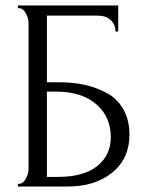

<svg xmlns="http://www.w3.org/2000/svg" viewBox="-20 -680 539 700"><path d="M45 0V-10H50Q64 -10 74 -28Q84 -46 84 -63V-598Q84 -614 74 -632Q64 -650 50 -650H45V-660H411V-565H401Q401 -590 384 -606.5Q367 -623 336 -623H151V-380H197Q247 -380 289.5 -370.5Q332 -361 370 -340.5Q408 -320 430 -281Q452 -242 452 -189Q452 -102 389.5 -51Q327 0 227 0ZM151 -35H190Q286 -35 335 -75Q384 -115 384 -180Q384 -254 331 -300Q278 -346 184 -346H151Z"/></svg>

Font: Forum
Style: Regular
Weight: 400
Designer: Denis Masharov
Foundry: Denis Masharov
Version: Version 1.000